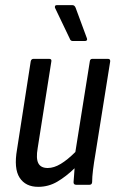

<svg xmlns="http://www.w3.org/2000/svg" viewBox="-20 -716 454 744"><path d="M128 8Q79 8 56 -27.5Q33 -63 46 -137L99 -478Q101 -488 110 -488H170Q181 -488 179 -478L126 -142Q119 -102 128.5 -83.5Q138 -65 165 -65Q189 -65 215.5 -81Q242 -97 272 -127L328 -478Q329 -488 338 -488H398Q408 -488 407 -478L350 -121Q344 -86 340.5 -58Q337 -30 337 -10Q336 0 327 0H275Q265 0 265 -10Q266 -22 267 -36Q268 -50 269 -64Q236 -32 202 -12Q168 8 128 8ZM262 -557Q253 -557 250 -567L193 -686Q192 -690 193.5 -693Q195 -696 199 -696H261Q269 -696 273 -686L317 -567Q320 -557 308 -557Z"/></svg>

Font: Sofia Sans Condensed Medium
Style: Italic
Weight: 500
Italic angle: -9°
Designer: Botio Nikoltchev, Ani Petrova
Foundry: lettersoup
Version: Version 4.101; ttfautohint (v1.8.4.7-5d5b)